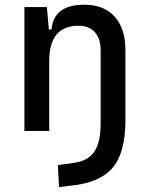

<svg xmlns="http://www.w3.org/2000/svg" viewBox="-20 -547 626 802"><path d="M226.6 234.4 221.7 142.6 285.2 133.8Q345.7 126.5 373 87.9Q400.4 49.3 400.4 -30.3V-336.9Q400.4 -386.2 376 -412.8Q351.6 -439.5 307.6 -439.5Q185.5 -439.5 185.5 -291V0H82V-517.6H175.8L184.1 -423.8H195.3Q204.1 -527.3 332 -527.3Q414.1 -527.3 459 -477.5Q503.9 -427.7 503.9 -336.9V-45.9Q503.9 92.3 449.5 154.8Q395 217.3 275.4 228.5Z"/></svg>

Font: Cascadia Mono PL
Style: Regular
Weight: 400
Monospace: yes
Designer: Aaron Bell
Foundry: Saja Typeworks
Version: Version 2404.023; ttfautohint (v1.8.4)